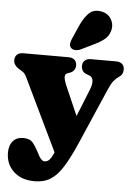

<svg xmlns="http://www.w3.org/2000/svg" viewBox="-65 -805 748 1085"><g transform="rotate(5 309.5 -262.5)"><path d="M416 -65.5 308.5 138 74 -349.5Q64 -370.5 51.5 -377.8Q39 -385 24.5 -395Q12.5 -403.5 5.8 -414.2Q-1 -425 -1 -439Q-1 -459.5 11.8 -470.8Q24.5 -482 46 -482H303Q325 -482 337.5 -470.8Q350 -459.5 350 -439Q350 -423.5 341.5 -412Q333 -400.5 317 -395L303 -390Q290.5 -385.5 291.2 -368Q292 -350.5 306 -318ZM279 41 289 25.5 330 -38 439.5 -310Q453 -344 449.2 -364Q445.5 -384 428 -390L414 -395Q398.5 -400.5 390.8 -412Q383 -423.5 383 -439Q383 -459.5 395.8 -470.8Q408.5 -482 430 -482H573Q595 -482 607.5 -470.8Q620 -459.5 620 -439Q620 -426 614.8 -415.2Q609.5 -404.5 595.5 -395.5Q581 -386 567.8 -369.8Q554.5 -353.5 540.5 -321L404.5 -7.5Q367 79 334.2 132Q301.5 185 263.5 209Q225.5 233 173 233Q97.5 233 53.2 191.2Q9 149.5 9 84Q9 43.5 30 19.2Q51 -5 88 -5Q125.5 -5 142.8 15.8Q160 36.5 176 67.5L187 88.5Q194 101 202.2 108.5Q210.5 116 220 116Q230 116 239.2 110Q248.5 104 258.2 87.8Q268 71.5 279 41ZM348 -666Q368 -711 394.8 -737.2Q421.5 -763.5 464.5 -756Q501.5 -749.5 519.8 -721.2Q538 -693 532.5 -661.5Q527 -631 507 -610.5Q487 -590 445 -569.5L367 -531.5Q353 -525 337.5 -525.5Q322 -526 313 -535.5Q303 -546.5 305 -559.8Q307 -573 313.5 -588Z"/></g></svg>

Font: Fraunces SuperSoft
Style: Regular
Weight: 900
Version: Version 1.000;[b76b70a41]